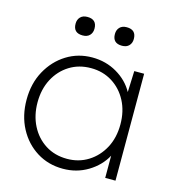

<svg xmlns="http://www.w3.org/2000/svg" viewBox="-107 -801 822 902"><g transform="rotate(15 303.5 -350.0)"><path d="M280 10Q209 10 153 -25Q97 -60 64.5 -121Q32 -182 32 -260Q32 -339 65.5 -400Q99 -461 155 -496Q211 -531 280 -531Q346 -531 400 -499.5Q454 -468 482 -417L486 -520H534V0H484V-108Q456 -56 401.5 -23Q347 10 280 10ZM287 -40Q344 -40 389.5 -68.5Q435 -97 461.5 -146.5Q488 -196 488 -261Q488 -325 462 -374.5Q436 -424 390.5 -452.5Q345 -481 287 -481Q228 -481 182.5 -452.5Q137 -424 111 -374.5Q85 -325 85 -261Q85 -198 110.5 -148Q136 -98 181.5 -69Q227 -40 287 -40ZM399 -620Q353 -620 353 -665Q353 -685 365 -697.5Q377 -710 399 -710Q445 -710 445 -665Q445 -645 433 -632.5Q421 -620 399 -620ZM208 -619Q162 -619 162 -664Q162 -684 174 -696.5Q186 -709 208 -709Q254 -709 254 -664Q254 -644 242 -631.5Q230 -619 208 -619Z"/></g></svg>

Font: Lexend Deca ExtraLight
Style: Regular
Weight: 200
Designer: Bonnie Shaver-Troup, Thomas Jockin
Foundry: Lexend
Version: Version 1.008; ttfautohint (v1.8.4.7-5d5b)